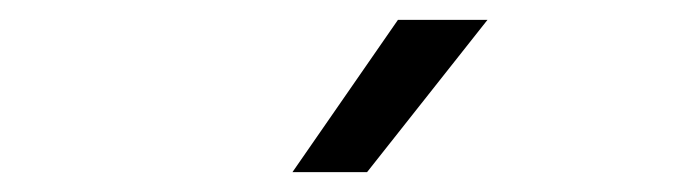

<svg xmlns="http://www.w3.org/2000/svg" viewBox="-20 -829 689 193"><path d="M380 -809H470L349 -656H274Z"/></svg>

Font: Biryani Light
Style: Regular
Weight: 300
Designer: Dan Reynolds and Mathieu Réguer
Foundry: Dan Reynolds and Mathieu Réguer
Version: Version 1.004; ttfautohint (v1.1) -l 5 -r 5 -G 72 -x 0 -D la